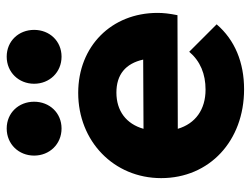

<svg xmlns="http://www.w3.org/2000/svg" viewBox="-110 -646 767 588"><g transform="rotate(-90 274.0 -352.5)"><path d="M294 11C376 11 445 -17 493 -73L409 -157C380 -123 341 -107 293 -107C232 -107 189 -138 173 -192L521 -193C526 -218 528 -236 528 -254C528 -395 426 -497 283 -497C135 -497 22 -388 22 -243C22 -95 136 11 294 11ZM91 -632C91 -585 126 -548 174 -548C222 -548 256 -585 256 -632C256 -679 222 -716 174 -716C126 -716 91 -679 91 -632ZM173 -297C188 -350 228 -380 284 -380C339 -380 373 -352 385 -298ZM311 -632C311 -585 346 -548 394 -548C442 -548 476 -585 476 -632C476 -679 442 -716 394 -716C346 -716 311 -679 311 -632Z"/></g></svg>

Font: MV Cash
Style: Bold
Weight: 700
Designer: Rodrigo Fuenzalida
Foundry: fragTYPE
Version: Version 1.100;Glyphs 3.1.2 (3151)